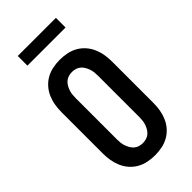

<svg xmlns="http://www.w3.org/2000/svg" viewBox="-284 -992 1068 1068"><g transform="rotate(-45 250.0 -457.5)"><path d="M250 8Q222 8 194.5 2.5Q167 -3 143 -16.5Q119 -30 100.5 -51Q82 -72 71 -97.5Q60 -123 55.5 -150Q51 -177 51 -205V-530Q51 -558 55.5 -585Q60 -612 71 -637.5Q82 -663 100.5 -684Q119 -705 143 -718.5Q167 -732 194.5 -737.5Q222 -743 250 -743Q278 -743 305.5 -737.5Q333 -732 357 -718.5Q381 -705 399.5 -684Q418 -663 429 -637.5Q440 -612 444.5 -585Q449 -558 449 -530V-205Q449 -177 444.5 -150Q440 -123 429 -97.5Q418 -72 399.5 -51Q381 -30 357 -16.5Q333 -3 305.5 2.5Q278 8 250 8ZM250 -88Q264 -88 277.5 -92Q291 -96 301.5 -105Q312 -114 319 -126Q326 -138 330.5 -151Q335 -164 336.5 -177.5Q338 -191 338 -205V-530Q338 -544 336.5 -557.5Q335 -571 330.5 -584Q326 -597 319 -609Q312 -621 301.5 -630Q291 -639 277.5 -643Q264 -647 250 -647Q236 -647 222.5 -643Q209 -639 198.5 -630Q188 -621 181 -609Q174 -597 169.5 -584Q165 -571 163.5 -557.5Q162 -544 162 -530V-205Q162 -191 163.5 -177.5Q165 -164 169.5 -151Q174 -138 181 -126Q188 -114 198.5 -105Q209 -96 222.5 -92Q236 -88 250 -88ZM100 -847V-923H400V-847Z"/></g></svg>

Font: Iosevka Custom
Style: Bold
Weight: 700
Monospace: yes
Designer: Belleve Invis
Foundry: Belleve Invis
Version: Version 30.3.3; ttfautohint (v1.8.3)